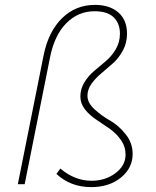

<svg xmlns="http://www.w3.org/2000/svg" viewBox="-20 -754 640 786"><path d="M353 12Q269 12 211 -42L227 -64Q286 -14 355 -14Q411 -14 452.5 -45Q494 -76 494 -121Q494 -154 475 -181Q456 -208 429 -227Q402 -246 374.5 -264Q347 -282 328 -306Q309 -330 309 -359Q309 -390 325.5 -417Q342 -444 366 -464Q390 -484 414 -504.5Q438 -525 454.5 -553.5Q471 -582 471 -616Q471 -658 445.5 -683Q420 -708 367 -708Q300 -708 251.5 -659Q203 -610 185 -520L81 0H53L159 -530Q179 -626 234.5 -680Q290 -734 369 -734Q429 -734 464.5 -703Q500 -672 500 -616Q500 -579 483.5 -548Q467 -517 443 -495.5Q419 -474 395 -454Q371 -434 354.5 -411Q338 -388 338 -362Q338 -333 367 -306.5Q396 -280 430.5 -260.5Q465 -241 494 -205Q523 -169 523 -124Q523 -66 475 -27Q427 12 353 12Z"/></svg>

Font: TypoPRO Source Code Pro
Style: Italic
Weight: 200
Italic angle: -11°
Monospace: yes
Designer: Paul D. Hunt, Teo Tuominen
Foundry: Adobe Systems Incorporated
Version: Version 1.030;PS 1.0;hotconv 1.0.84;makeotf.lib2.5.63406